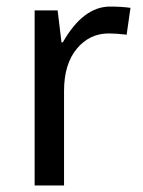

<svg xmlns="http://www.w3.org/2000/svg" viewBox="-20 -567 438 587"><path d="M378.9 -543 367.2 -460.9Q335.9 -464.8 312.5 -464.8Q253.9 -464.8 214.8 -418Q175.8 -371.1 175.8 -289.1V0H85.9V-535.2H156.2L168 -437.5H171.9Q234.4 -546.9 316.4 -546.9Q351.6 -546.9 378.9 -543Z"/></svg>

Font: Droid Sans Fallback
Style: Regular
Weight: 400
Designer: Steve Matteson
Foundry: Ascender Corporation
Version: 3.00 (Khmer version)